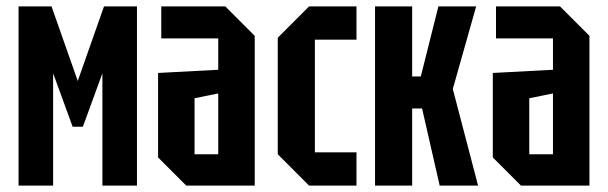

<svg xmlns="http://www.w3.org/2000/svg" viewBox="-20 -580 1900 600"><path d="M38 0V-560H141L223 -327L305 -560H408V0H300V-351L239 -184H207L146 -351V0Z M474 -88V-352L662 -362V-460H484V-560H684L776 -468V0H562ZM588 -273V-98H662V-288Z M848 -98V-462L946 -560H1094V-456H964V-104H1094V0H946Z M1152 0V-560H1268V-341H1295L1350 -560H1468L1395 -302L1474 0H1354L1299 -241H1268V0Z M1520 -88V-352L1708 -362V-460H1530V-560H1730L1822 -468V0H1608ZM1634 -273V-98H1708V-288Z"/></svg>

Font: Tektur Condensed Medium
Style: Regular
Weight: 500
Width: 3
Designer: Adam Jagosz
Foundry: Adam Jagosz
Version: Version 1.005;gftools[0.9.30]